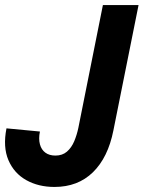

<svg xmlns="http://www.w3.org/2000/svg" viewBox="-21 -740 574 768"><path d="M196.8 7.8Q132.8 7.8 84 -19.5Q35.2 -46.9 12.7 -99.4Q-9.8 -151.9 4.9 -226.6L138.7 -213.9Q132.8 -184.6 138.7 -162.8Q144.5 -141.1 160.4 -129.4Q176.3 -117.7 200.7 -117.7Q228.5 -117.7 246.8 -133.5Q265.1 -149.4 275.9 -175Q286.6 -200.7 292.5 -229L390.6 -719.7H533.2L432.6 -218.3Q411.1 -109.9 350.8 -51Q290.5 7.8 196.8 7.8Z"/></svg>

Font: Reddit Sans
Style: Bold Italic
Weight: 700
Italic angle: -11.25°
Designer: Stephen Hutchings
Version: Version 1.013